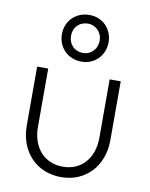

<svg xmlns="http://www.w3.org/2000/svg" viewBox="-84 -799 681 871"><g transform="rotate(10 256.5 -363.5)"><path d="M257 10C370 10 449 -74 449 -194V-465H398V-196C398 -101 342 -38 257 -38C171 -38 115 -102 115 -196V-465H64V-194C64 -73 144 10 257 10ZM149 -630C149 -569 194 -522 258 -522C319 -522 364 -569 364 -630C364 -690 319 -737 258 -737C194 -737 149 -690 149 -630ZM191 -630C191 -668 217 -697 259 -697C294 -697 323 -668 323 -630C323 -591 294 -562 259 -562C217 -562 191 -591 191 -630Z"/></g></svg>

Font: MV Cash ExtraLight
Style: Regular
Weight: 200
Designer: Rodrigo Fuenzalida
Foundry: fragTYPE
Version: Version 1.100;Glyphs 3.1.2 (3151)